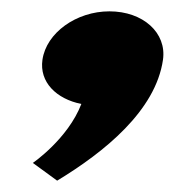

<svg xmlns="http://www.w3.org/2000/svg" viewBox="-20 -186 343 342"><path d="M174.9 -165.8C115.9 -165.8 62.5 -127.5 55.6 -79.5C49.9 -39.8 80.2 -9.8 124.9 -0.8C100.9 61.5 38.5 104.2 38.5 104.2L81.8 135.8C166 84.8 257.2 11.2 270.3 -79.5C277.2 -127.5 234.9 -165.8 174.9 -165.8Z"/></svg>

Font: Blink
Style: WideObl
Weight: 400
Designer: Mew Too
Foundry: Cannot Into Space Fonts
Version: Version 001.000